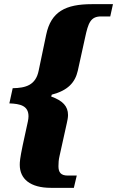

<svg xmlns="http://www.w3.org/2000/svg" viewBox="-20 -780 563 923"><path d="M225 123H335L349 64H306C272 64 261 48 261 19C261 4 262 -12 266 -29L301 -187C304 -200 307 -215 307 -227C307 -269 282 -296 226 -316L229 -325C306 -345 341 -383 354 -440L389 -599C404 -669 415 -701 466 -701H510L523 -760H422C295 -760 225 -724 202 -613L166 -441C152 -370 103 -357 41 -356L25 -283C77 -281 117 -272 117 -221C117 -215 116 -205 114 -196L89 -81C76 -18 75 -2 75 12C75 80 125 123 225 123Z"/></svg>

Font: Noto Serif Tamil SemiCondensed Black
Style: Italic
Weight: 900
Width: 4
Italic angle: -12°
Designer: Indian Type Foundry, Tom Grace, and the Monotype Design Team
Foundry: Monotype Imaging Inc.
Version: Version 2.003